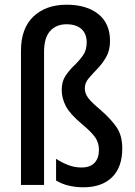

<svg xmlns="http://www.w3.org/2000/svg" viewBox="-20 -785 573 815"><path d="M447 -611Q447 -571 430.5 -542.5Q414 -514 393 -492.5Q372 -471 356 -452Q340 -433 340 -410Q340 -388 354.5 -369Q369 -350 405 -320Q454 -277 476.5 -242.5Q499 -208 499 -155Q499 -75 455.5 -32.5Q412 10 334 10Q302 10 272 3Q242 -4 218 -19V-111Q240 -96 268 -85Q296 -74 326 -74Q363 -74 381.5 -94Q400 -114 400 -149Q400 -179 384 -202Q368 -225 327 -259Q277 -301 259.5 -334.5Q242 -368 242 -403Q242 -439 258 -463Q274 -487 295 -507Q316 -527 332 -549.5Q348 -572 348 -605Q348 -642 325.5 -662Q303 -682 262 -682Q219 -682 193 -653.5Q167 -625 167 -565V0H69V-569Q69 -665 122 -715Q175 -765 263 -765Q347 -765 397 -725.5Q447 -686 447 -611Z"/></svg>

Font: Noto Sans Condensed Medium
Style: Regular
Weight: 500
Width: 3
Designer: Monotype Design Team
Foundry: Monotype Imaging Inc.
Version: Version 2.013; ttfautohint (v1.8.4.7-5d5b)